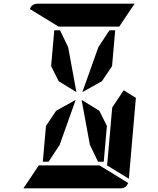

<svg xmlns="http://www.w3.org/2000/svg" viewBox="-20 -1020 856 1040"><path d="M513 -765 573 -856H604L587 -662L532 -580L426 -521ZM257 -662 274 -856H305L349 -765L394 -521L298 -580ZM650 -531 716 -490 678 -52 560 -124 561 -138 562 -144 576 -302 584 -396 588 -438ZM303 -235 243 -144H212L229 -338L284 -420L390 -479ZM297 -876 142 -971Q152 -1000 184 -1000H390H514H709L626 -876H587H503H379ZM519 -124 674 -29Q664 0 632 0H426H302H107L190 -124H229H313H437ZM559 -338 542 -144H511L467 -235L422 -479L518 -420Z"/></svg>

Font: DSEG14 Modern
Style: Bold Italic
Weight: 700
Italic angle: -5°
Designer: Keshikan(Twitter:@keshinomi_88pro)
Version: Version 0.46